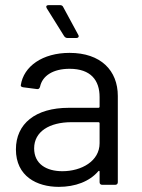

<svg xmlns="http://www.w3.org/2000/svg" viewBox="-20 -720 554 748"><path d="M285 -584 226 -693C224 -698 219 -700 214 -700H169C161 -700 158 -695 162 -688L230 -579C233 -575 237 -572 242 -572H278C285 -572 289 -577 285 -584ZM251 -514C146 -514 72 -462 61 -388C60 -384 64 -381 70 -380L124 -373C130 -372 134 -375 136 -382C145 -425 187 -452 251 -452C334 -452 368 -407 368 -342V-304C368 -302 366 -300 364 -300H248C118 -300 42 -238 42 -138C42 -33 124 8 209 8C273 8 329 -13 363 -53C366 -56 368 -54 368 -51V-10C368 -4 372 0 378 0H429C435 0 439 -4 439 -10V-346C439 -445 373 -514 251 -514ZM223 -53C161 -53 113 -81 113 -142C113 -207 172 -244 259 -244H364C366 -244 368 -242 368 -240V-162C368 -92 297 -53 223 -53Z"/></svg>

Font: Elastic
Style: elastic
Weight: 400
Designer: Jeremy Tribby
Foundry: Tribby Type
Version: Version 1.422;hotconv 1.0.109;makeotfexe 2.5.65596